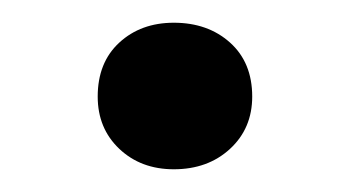

<svg xmlns="http://www.w3.org/2000/svg" viewBox="-20 -140 307 169"><path d="M133 9Q104 9 85 -9Q66 -27 66 -55Q66 -85 85 -102.5Q104 -120 133 -120Q163 -120 182.5 -102.5Q202 -85 202 -55Q202 -27 182.5 -9Q163 9 133 9Z"/></svg>

Font: Roboto Serif SemiCondensed Light
Style: Regular
Weight: 300
Width: 4
Designer: Greg Gazdowicz
Foundry: Commercial Type
Version: Version 1.007